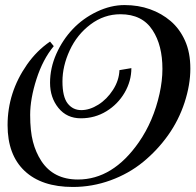

<svg xmlns="http://www.w3.org/2000/svg" viewBox="-20 -724 769 755"><path d="M266.6 11.2Q143.6 11.2 76.7 -52Q9.8 -115.2 9.8 -231.9Q9.8 -360.4 85.9 -469.7Q124.5 -524.9 176.8 -560.5L191.4 -542.5Q148.4 -490.7 123.5 -413.1Q98.6 -335.4 98.6 -272.2Q98.6 -209 109.6 -166.7Q120.6 -124.5 142.6 -90.8Q190.4 -18.1 286.6 -18.1Q423.8 -18.1 525.9 -164.6Q583.5 -247.6 607.4 -355.5Q618.7 -406.7 618.7 -453.1Q618.7 -499.5 609.1 -537.4Q599.6 -575.2 580.1 -605Q539.6 -668 453.6 -668Q389.2 -668 335.9 -627.9Q282.7 -587.9 254.2 -526.1Q225.6 -464.4 225.6 -403.8Q225.6 -343.3 246.1 -317.1Q266.6 -291 299.6 -291Q332.5 -291 366.5 -312.3Q400.4 -333.5 424.3 -370.6Q448.2 -407.7 449.7 -448.2L496.6 -456.1Q496.6 -405.3 470 -359.6Q443.4 -314 398.2 -286.4Q353 -258.8 297.9 -258.8Q242.7 -258.8 209.7 -299.6Q176.8 -340.3 176.8 -398.4Q176.8 -456.5 201.4 -512Q226.1 -567.4 266.1 -609.6Q306.2 -651.9 360.8 -678Q415.5 -704.1 469.7 -704.1Q523.9 -704.1 569.8 -687.7Q615.7 -671.4 651.1 -641.1Q686.5 -610.8 707.5 -564.2Q728.5 -517.6 728.5 -454.1Q728.5 -390.6 705.8 -321Q683.1 -251.5 640.9 -192.1Q598.6 -132.8 542.5 -86.9Q486.3 -41 414.6 -14.9Q342.8 11.2 266.6 11.2Z"/></svg>

Font: Niconne
Style: Regular
Weight: 400
Designer: Vernon Adams
Foundry: Vernon Adams
Version: Version 1.002